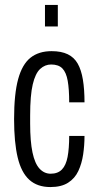

<svg xmlns="http://www.w3.org/2000/svg" viewBox="-20 -745 398 777"><path d="M184 12Q131 12 98.5 -17.5Q66 -47 51.5 -108Q37 -169 37 -263Q37 -365 53.5 -425Q70 -485 103.5 -511.5Q137 -538 189 -538Q228 -538 254 -525.5Q280 -513 294.5 -487.5Q309 -462 315.5 -422.5Q322 -383 322 -331H260Q260 -384 254 -418Q248 -452 232.5 -468Q217 -484 187 -484Q162 -484 142.5 -466Q123 -448 112.5 -403.5Q102 -359 102 -277V-245Q102 -173 111.5 -128Q121 -83 140 -62.5Q159 -42 185 -42Q214 -42 230.5 -59Q247 -76 253.5 -110Q260 -144 260 -195H322Q322 -157 316.5 -120Q311 -83 297 -53Q283 -23 255.5 -5.5Q228 12 184 12ZM162 -638V-725H214V-638Z"/></svg>

Font: Archivo ExtraCondensed Light
Style: Regular
Weight: 300
Width: 2
Designer: Hector Gatti
Foundry: Omnibus-Type
Version: Version 2.001